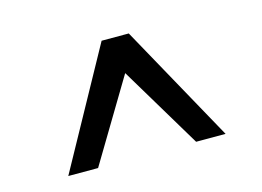

<svg xmlns="http://www.w3.org/2000/svg" viewBox="-60 -814 764 560"><g transform="rotate(-15 322.5 -534.0)"><path d="M85 -356 281 -712H363L560 -356H471L323 -603L175 -356Z"/></g></svg>

Font: Overpass
Style: Regular
Weight: 400
Designer: Delve Withrington, Dave Bailey, Thomas Jockin
Foundry: Delve Fonts LLC
Version: Version 4.000